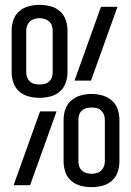

<svg xmlns="http://www.w3.org/2000/svg" viewBox="-20 -763 540 791"><path d="M143 -360Q121 -360 99 -365.5Q77 -371 60 -385.5Q43 -400 35.5 -421.5Q28 -443 28 -465V-638Q28 -660 35.5 -681.5Q43 -703 60 -717.5Q77 -732 99 -737.5Q121 -743 143 -743Q165 -743 187 -737.5Q209 -732 226 -717.5Q243 -703 250.5 -681.5Q258 -660 258 -638V-465Q258 -443 250.5 -421.5Q243 -400 226 -385.5Q209 -371 187 -365.5Q165 -360 143 -360ZM287 -431 396 -735H464L355 -431ZM143 -415Q153 -415 163.5 -417.5Q174 -420 182 -427Q190 -434 193.5 -444Q197 -454 197 -465V-638Q197 -648 193.5 -658Q190 -668 182 -675Q174 -682 163.5 -685Q153 -688 143 -688Q132 -688 121.5 -685Q111 -682 103.5 -675Q96 -668 92 -658Q88 -648 88 -638V-465Q88 -454 92 -444Q96 -434 103.5 -427Q111 -420 121.5 -417.5Q132 -415 143 -415ZM357 8Q335 8 313 2.5Q291 -3 274 -17.5Q257 -32 249.5 -53.5Q242 -75 242 -98V-270Q242 -292 249.5 -313.5Q257 -335 274 -349.5Q291 -364 313 -370Q335 -376 357 -376Q379 -376 401 -370Q423 -364 440 -349.5Q457 -335 464.5 -313.5Q472 -292 472 -270V-98Q472 -75 464.5 -53.5Q457 -32 440 -17.5Q423 -3 401 2.5Q379 8 357 8ZM357 -47Q368 -47 378.5 -50Q389 -53 396.5 -60Q404 -67 408 -77Q412 -87 412 -98V-270Q412 -281 408 -291Q404 -301 396.5 -308Q389 -315 378.5 -317.5Q368 -320 357 -320Q347 -320 336.5 -317.5Q326 -315 318 -308Q310 -301 306.5 -291Q303 -281 303 -270V-98Q303 -87 306.5 -77Q310 -67 318 -60Q326 -53 336.5 -50Q347 -47 357 -47ZM36 0 145 -304H213L104 0Z"/></svg>

Font: Iosevka Curly Slab Light
Style: Regular
Weight: 300
Monospace: yes
Designer: Belleve Invis
Foundry: Belleve Invis
Version: Version 22.1.2; ttfautohint (v1.8.4)